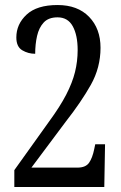

<svg xmlns="http://www.w3.org/2000/svg" viewBox="-20 -744 482 764"><path d="M37 0V-67L175 -260Q219 -320 243.5 -367.5Q268 -415 278.5 -457.5Q289 -500 289 -545Q289 -604 269.5 -639.5Q250 -675 209 -675Q173 -675 154 -654.5Q135 -634 127.5 -601Q120 -568 120 -530Q92 -530 68.5 -544Q45 -558 45 -595Q45 -648 86 -686Q127 -724 209 -724Q289 -724 334.5 -677Q380 -630 380 -554Q380 -475 341.5 -406.5Q303 -338 241 -259L105 -77H288Q321 -77 334.5 -96.5Q348 -116 355 -151L359 -170H398L395 0Z"/></svg>

Font: Noto Serif Hebrew ExtraCondensed
Style: Regular
Weight: 400
Width: 2
Designer: Monotype Design Team
Foundry: Monotype Imaging Inc.
Version: Version 2.004; ttfautohint (v1.8.4.7-5d5b)